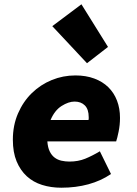

<svg xmlns="http://www.w3.org/2000/svg" viewBox="-20 -864 640 896"><path d="M266 12Q218 12 176.5 -1Q135 -14 105 -41.5Q75 -69 57.5 -111Q40 -153 40 -212Q40 -279 64 -334.5Q88 -390 128.5 -429.5Q169 -469 221.5 -490.5Q274 -512 332 -512Q381 -512 420 -497.5Q459 -483 485.5 -457Q512 -431 526 -394.5Q540 -358 540 -314Q540 -281 533.5 -249.5Q527 -218 522 -204H201Q203 -176 212 -157.5Q221 -139 235 -128.5Q249 -118 267 -114Q285 -110 304 -110Q345 -110 378 -123.5Q411 -137 446 -158L498 -52Q451 -20 392.5 -4Q334 12 266 12ZM328 -390Q300 -390 267.5 -369.5Q235 -349 216 -304H393Q394 -307 394 -310.5Q394 -314 394 -317Q394 -354 376 -372Q358 -390 328 -390ZM386 -569 224 -742 360 -844 484 -645Z"/></svg>

Font: Source Code Pro Black
Style: Italic
Weight: 900
Italic angle: -11°
Monospace: yes
Designer: Paul D. Hunt, Teo Tuominen
Foundry: Adobe Systems Incorporated
Version: Version 1.050;PS 1.000;hotconv 16.6.51;makeotf.lib2.5.65220